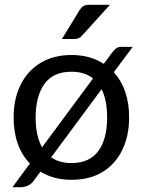

<svg xmlns="http://www.w3.org/2000/svg" viewBox="-20 -745 596 803"><path d="M32 38 105 -61Q37 -132 37 -254Q37 -332 66.5 -391Q96 -450 150.5 -482.5Q205 -515 279 -515Q357 -515 414 -478L448 -524Q458 -537 466 -543Q474 -549 490 -549H535L456 -443Q520 -372 520 -254Q520 -176 491 -117Q462 -58 408.5 -25.5Q355 7 279 7Q205 7 149 -27L121 11Q110 26 95 32Q80 38 66 38ZM129 -253Q129 -177 156 -129L369 -417Q334 -445 279 -445Q202 -445 165.5 -393.5Q129 -342 129 -253ZM279 -63Q354 -63 391 -113Q428 -163 428 -253Q428 -326 405 -372L194 -87Q228 -63 279 -63ZM239 -582 313 -703Q320 -714 328.5 -719.5Q337 -725 353 -725H440L323 -596Q312 -582 292 -582Z"/></svg>

Font: Aleo
Style: Regular
Weight: 400
Designer: Alessio Laiso
Foundry: Alessio Laiso
Version: Version 2.001; ttfautohint (v1.8.4.7-5d5b);gftools[0.9.29]